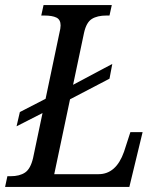

<svg xmlns="http://www.w3.org/2000/svg" viewBox="-39 -734 623 754"><path d="M521 -215 469 0H-19L-10 -42H3Q38 -42 59.5 -56.5Q81 -71 91 -114L128 -290L26 -238L39 -294L140 -346L194 -603Q199 -623 199 -634Q199 -657 182.5 -665Q166 -673 135 -673H123L132 -714H400L391 -673H379Q343 -673 321.5 -659.5Q300 -646 291 -605L248 -401L402 -483L391 -425L236 -344L174 -50H348Q417 -50 448 -138L473 -215Z"/></svg>

Font: Noto Serif Narrow
Style: Italic
Weight: 400
Width: 4
Italic angle: -12°
Designer: Monotype Design Team
Foundry: Monotype Imaging Inc.
Version: Version 1.001